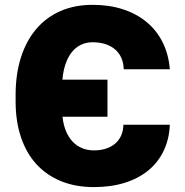

<svg xmlns="http://www.w3.org/2000/svg" viewBox="-20 -757 759 787"><path d="M44 -367.9Q44 -453.5 65.9 -521.8Q87.7 -590.2 128.6 -638.1Q169.4 -686.1 227.8 -711.6Q286.2 -737.2 359.4 -737.2Q427.9 -737.2 484 -718.9Q540.1 -700.6 581.1 -666.5Q622.2 -632.5 646.7 -583.5Q671.2 -534.4 676.1 -473H487.2Q486.5 -498.9 477.5 -519.5Q468.4 -540.1 451.9 -554.3Q435.4 -568.5 412.1 -576.2Q388.8 -583.8 359.4 -583.8Q333.1 -583.8 311.6 -573.3Q290.1 -562.9 274.3 -543.1Q258.5 -523.4 248.8 -495Q239 -466.6 235.8 -430.4H420.5V-278.4H236.2Q239.7 -246.1 250.2 -220.3Q260.7 -194.6 277.2 -177Q293.7 -159.4 315.9 -150Q338.1 -140.6 365.1 -140.6Q392.4 -140.6 414.6 -147.9Q436.8 -155.2 452.4 -168.7Q468 -182.2 476.7 -201.7Q485.4 -221.2 485.8 -245.7H676.1Q673.7 -186.4 650.9 -139Q628.2 -91.6 588.1 -58.6Q547.9 -25.6 491.5 -7.8Q435 9.9 365.1 9.9Q290.1 9.9 230.6 -14.2Q171.2 -38.4 129.6 -83.6Q88.1 -128.9 66.1 -194.1Q44 -259.2 44 -340.9Z"/></svg>

Font: Inter P Black
Style: Regular
Weight: 900
Designer: Rasmus Andersson
Foundry: rsms
Version: Version 3.018;git-588b23468